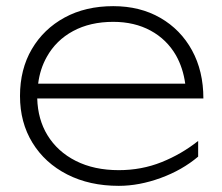

<svg xmlns="http://www.w3.org/2000/svg" viewBox="-20 -592 722 624"><path d="M366 12Q271 12 198.5 -25Q126 -62 85.5 -128Q45 -194 45 -280Q45 -367 83.5 -432.5Q122 -498 190 -535Q258 -572 348 -572Q435 -572 501 -534Q567 -496 604 -428.5Q641 -361 641 -272H101Q103 -204 134 -153Q167 -99 226.5 -69Q286 -39 366 -39Q440 -39 505 -65Q570 -91 624 -134V-83Q572 -39 502 -13.5Q432 12 366 12ZM582 -320Q575 -371 552 -412Q522 -464 469.5 -492.5Q417 -521 348 -521Q273 -521 217.5 -491Q162 -461 132 -407Q110 -368 104 -320Z"/></svg>

Font: Bounded
Style: Regular
Weight: 200
Designer: Vlad Churkin
Version: Version 1.0